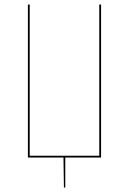

<svg xmlns="http://www.w3.org/2000/svg" viewBox="-20 -700 573 853"><path d="M429 0H270V133H264L262 0H104V-680H112V-8H421V-680H429Z"/></svg>

Font: Fira Sans Compressed Eight
Style: Regular
Weight: 100
Width: 1
Designer: bBox Type GmbH & Carrois Corporate GbR & Edenspiekermann AG
Foundry: bBox Type GmbH & Carrois Corporate GbR & Edenspiekermann AG
Version: Version 4.301